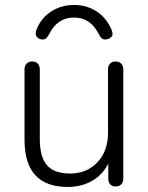

<svg xmlns="http://www.w3.org/2000/svg" viewBox="-20 -741 593 768"><path d="M251 6.8Q78.1 6.8 78.1 -181.2V-463.9Q78.1 -478 86.7 -486.6Q95.2 -495.1 109.1 -495.1Q123 -495.1 131.1 -486.6Q139.2 -478 139.2 -463.9V-185.1Q139.2 -114.3 167.5 -80.6Q195.8 -46.9 261.2 -46.9Q326.7 -46.9 369.4 -91.6Q412.1 -136.2 412.1 -210V-463.9Q412.1 -478 420.2 -486.6Q428.2 -495.1 442.1 -495.1Q456.1 -495.1 464.6 -486.6Q473.1 -478 473.1 -463.9V-25.9Q473.1 -11.7 464.6 -3.4Q456.1 4.9 442.4 4.9Q428.7 4.9 420.9 -3.7Q413.1 -12.2 413.1 -25.9V-86.9Q390.1 -41 347.7 -17.1Q305.2 6.8 251 6.8ZM126 -623Q145 -669.9 185.5 -695.6Q226.1 -721.2 276.1 -721.2Q326.2 -721.2 365.5 -696Q404.8 -670.9 425.8 -623Q435.1 -602.1 424.6 -592.5Q414.1 -583 399.9 -583Q385.7 -583 376 -603Q342.8 -670.9 275.9 -670.9Q209 -670.9 175.8 -603Q166 -583 152.1 -583Q138.2 -583 130.6 -590.1Q123 -597.2 123 -606.4Q123 -615.7 126 -623Z"/></svg>

Font: Nunito-Light
Style: Regular
Weight: 300
Designer: Vernon Adams
Foundry: newtypography
Version: Version 3.000